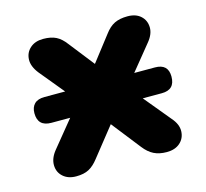

<svg xmlns="http://www.w3.org/2000/svg" viewBox="-80 -591 742 690"><g transform="rotate(-15 290.5 -246.0)"><path d="M86 -201Q36 -201 36 -250Q36 -272 48.5 -284.5Q61 -297 86 -297H163L88 -388Q66 -416 67 -441.5Q68 -467 86.5 -483.5Q105 -500 135 -500Q164 -500 183 -490.5Q202 -481 219 -458L292 -365L364 -458Q381 -481 400.5 -490.5Q420 -500 449 -500Q480 -500 498 -483.5Q516 -467 516.5 -441Q517 -415 494 -388L420 -297H497Q546 -297 546 -250Q546 -201 497 -201H426L507 -103Q530 -77 529 -51Q528 -25 509.5 -8.5Q491 8 460 8Q432 8 412 -2Q392 -12 375 -34L291 -141L206 -34Q189 -12 170.5 -2Q152 8 123 8Q93 8 74.5 -8.5Q56 -25 55.5 -51Q55 -77 76 -103L156 -201Z"/></g></svg>

Font: Chiron GoRound TC EB
Style: Regular
Weight: 700
Designer: Ryoko NISHIZUKA 西塚涼子 (kana, bopomofo & ideographs); Paul D. Hunt (Latin, Greek & Cyrillic); Sandoll Communications 산돌커뮤니
Foundry: Adobe
Version: Version 1.000;hotconv 1.1.1;makeotfexe 2.6.0